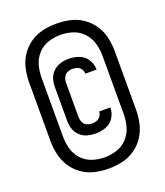

<svg xmlns="http://www.w3.org/2000/svg" viewBox="-147 -846 870 1011"><g transform="rotate(-20 288.0 -340.0)"><path d="M288 66Q327 66 365 57.5Q403 49 435.5 26.5Q468 4 489.5 -29Q511 -62 519.5 -100Q528 -138 528 -177V-504Q528 -542 519.5 -580.5Q511 -619 489.5 -651.5Q468 -684 435.5 -706.5Q403 -729 365 -737.5Q327 -746 288 -746Q249 -746 211 -737.5Q173 -729 140.5 -706.5Q108 -684 86.5 -651.5Q65 -619 56.5 -580.5Q48 -542 48 -504V-177Q48 -138 56.5 -100Q65 -62 86.5 -29Q108 4 140.5 26.5Q173 49 211 57.5Q249 66 288 66ZM288 3Q253 3 219 -8Q185 -19 160.5 -46Q136 -73 127 -107Q118 -141 118 -177V-504Q118 -539 127 -573Q136 -607 160.5 -634Q185 -661 219 -672Q253 -683 288 -683Q323 -683 357 -672Q391 -661 415.5 -634Q440 -607 449.5 -573Q459 -539 459 -504V-177Q459 -141 449.5 -107Q440 -73 415.5 -46Q391 -19 357 -8Q323 3 288 3ZM286 -131Q316 -131 344.5 -141.5Q373 -152 389 -178Q405 -204 405 -234H342Q342 -220 334 -208.5Q326 -197 313 -192Q300 -187 286 -187Q271 -187 257 -193.5Q243 -200 236.5 -214.5Q230 -229 230 -244V-436Q230 -451 236.5 -465.5Q243 -480 257 -486.5Q271 -493 286 -493Q300 -493 313 -488.5Q326 -484 334 -472Q342 -460 342 -446H405Q405 -476 389 -502Q373 -528 344.5 -539Q316 -550 286 -550Q263 -550 240.5 -543.5Q218 -537 200 -521Q182 -505 174.5 -482.5Q167 -460 167 -436V-244Q167 -221 174.5 -198.5Q182 -176 200 -159.5Q218 -143 240.5 -137Q263 -131 286 -131Z"/></g></svg>

Font: Iosevka SS01 Extended
Style: Regular
Weight: 400
Width: 7
Monospace: yes
Designer: Belleve Invis
Foundry: Belleve Invis
Version: Version 3.4.7; ttfautohint (v1.8.3)